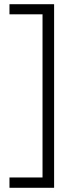

<svg xmlns="http://www.w3.org/2000/svg" viewBox="-20 -734 361 912"><path d="M25 158V109H182V-666H25V-714H237V158Z"/></svg>

Font: Noto Sans Thai Looped UI Light
Style: Regular
Weight: 300
Designer: Cadson Demak Team
Foundry: Cadson Demak Co., Ltd.
Version: Version 1.000